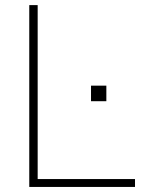

<svg xmlns="http://www.w3.org/2000/svg" viewBox="-20 -739 567 759"><path d="M128.9 -31.2H513.7V0H95.7V-718.8H128.9ZM339.8 -400.4H400.4V-338.9H339.8Z"/></svg>

Font: Min Sans VF VF
Style: Regular
Weight: 400
Designer: Jinseong-Kim, NotoSansCJK, Nunito
Foundry: Jinseong-Kim
Version: Version 1.420;Glyphs 3.1.2 (3151)